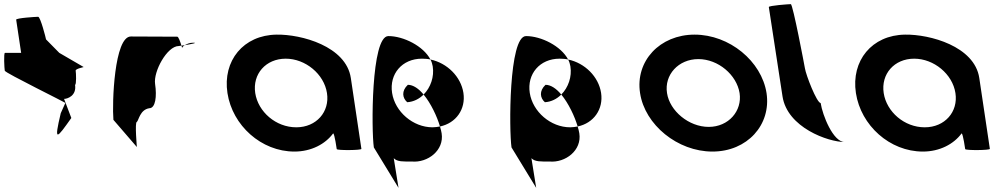

<svg xmlns="http://www.w3.org/2000/svg" viewBox="-110 -723 4826 926"><path d="M-87 -382C-85 -371 213 -226 205 -226L183 -177C149 -34 163 -54 234 -154L199 -246C215 -246 260 -261 252 -314C259 -314 257 -371 255 -382C253 -392 300 -400 293 -400L176 -468L112 -533C111 -540 85 -642 74 -642C63 -642 -33 -636 -32 -628L-8 -468H-86C-93 -468 -89 -392 -87 -382Z M437 -145 550 -14C551 -6 539 -135 550 -135C559 -142 565 -194 610 -201C640 -201 647 -258 638 -318C629 -378 696 -501 752 -501C752 -501 757 -502 765 -503C760 -520 751 -546 745 -546C745 -546 603 -547 521 -547C441 -547 430 -225 437 -145ZM765 -503C767 -498 768 -494 768 -491C768 -494 773 -500 781 -505C775 -504 770 -504 765 -503ZM781 -505C810 -510 848 -517 821 -517C805 -517 791 -511 781 -505Z M987 -274C1011 -118 1150 8 1310 8C1391 8 1459 -28 1497 -80C1504 -76 1514 -4 1514 -4C1515 3 1634 2 1633 -5L1582 -347C1559 -500 1343 -558 1224 -556C1064 -554 963 -430 987 -274ZM1121 -274C1107 -366 1172 -440 1268 -440C1363 -440 1453 -366 1467 -274C1481 -184 1416 -109 1319 -109C1220 -109 1135 -184 1121 -274Z M1693 -12 1812 183 1789 40C1806 58 1836 56 1876 56C1953 63 2033 2 2020 -80C2018 -90 2016 -101 2012 -113C2000 -111 1989 -109 1976 -109C1882 -109 1795 -184 1781 -275C1767 -366 1829 -440 1925 -440C1939 -440 1953 -439 1966 -436C1932 -501 1836 -549 1763 -549C1679 -549 1681 -92 1693 -12ZM1854 -230C1885 -232 1912 -246 1933 -267C1910 -295 1883 -314 1857 -314C1825 -284 1831 -250 1854 -230ZM1933 -267C1968 -225 1998 -161 2012 -113C2089 -129 2137 -196 2125 -275C2113 -353 2047 -419 1966 -436C1972 -425 1975 -414 1977 -403C1985 -353 1967 -301 1933 -267Z M2357 -12 2476 183 2453 40C2470 58 2500 56 2540 56C2617 63 2697 2 2684 -80C2682 -90 2680 -101 2676 -113C2664 -111 2653 -109 2640 -109C2546 -109 2459 -184 2445 -275C2431 -366 2493 -440 2589 -440C2603 -440 2617 -439 2630 -436C2596 -501 2500 -549 2427 -549C2343 -549 2345 -92 2357 -12ZM2518 -230C2549 -232 2576 -246 2597 -267C2574 -295 2547 -314 2521 -314C2489 -284 2495 -250 2518 -230ZM2597 -267C2632 -225 2662 -161 2676 -113C2753 -129 2801 -196 2789 -275C2777 -353 2711 -419 2630 -436C2636 -425 2639 -414 2641 -403C2649 -353 2631 -301 2597 -267Z M2977 -274C3000 -121 3158 8 3326 8C3494 8 3610 -121 3587 -274C3563 -428 3408 -556 3240 -556C3072 -556 2953 -428 2977 -274ZM3107 -274C3093 -362 3162 -438 3258 -438C3354 -438 3443 -362 3457 -274C3470 -188 3404 -111 3308 -111C3212 -111 3120 -188 3107 -274Z M3664 -258C3687 -108 3884 -38 3964 -38C3908 -38 3857 -167 3848 -226C3829 -227 3777 -361 3772 -394C3771 -401 3714 -703 3704 -703C3694 -703 3597 -696 3598 -689Z M4018 -274C4042 -118 4181 8 4341 8C4422 8 4490 -28 4528 -80C4535 -76 4545 -4 4545 -4C4546 3 4665 2 4664 -5L4613 -347C4590 -500 4374 -558 4255 -556C4095 -554 3994 -430 4018 -274ZM4152 -274C4138 -366 4203 -440 4299 -440C4394 -440 4484 -366 4498 -274C4512 -184 4447 -109 4350 -109C4251 -109 4166 -184 4152 -274Z"/></svg>

Font: Ampere
Style: RevIta
Weight: 400
Version: Version 1